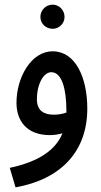

<svg xmlns="http://www.w3.org/2000/svg" viewBox="-20 -577 433 827"><path d="M207 -453C235 -453 258 -476 258 -504C258 -533 235 -557 207 -557C177 -557 154 -533 154 -504C154 -476 177 -453 207 -453ZM47 230C243 195 356 75 356 -109C356 -245 304 -356 207 -356C113 -356 51 -242 51 -134C51 -59 93 5 195 5C213 5 232 2 249 -3C221 66 153 118 22 146ZM139 -149C139 -218 169 -266 201 -266C247 -266 266 -192 266 -100C266 -97 266 -94 266 -92C249 -86 230 -83 212 -83C172 -83 139 -98 139 -149Z"/></svg>

Font: Noto Sans Arabic UI XCn Md
Style: Regular
Weight: 500
Width: 2
Designer: Monotype Design Team, Nadine Chahine and Nizar Qandah
Foundry: Monotype Imaging Inc.
Version: Version 2.010